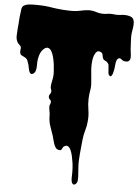

<svg xmlns="http://www.w3.org/2000/svg" viewBox="-70 -814 908 1255"><g transform="rotate(5 383.5 -186.5)"><path d="M9 -603Q12 -627 13 -651Q14 -675 18 -699Q20 -708 20.5 -719.5Q21 -731 26 -739Q32 -749 44 -753.5Q56 -758 69.5 -759.5Q83 -761 96 -761H120Q148 -761 175.5 -758.5Q203 -756 230 -751Q291 -742 353 -742Q381 -742 406 -748Q431 -754 458 -756Q484 -757 508.5 -749Q533 -741 560 -741Q571 -741 581.5 -743Q592 -745 603 -745Q618 -745 633 -743Q648 -741 663 -743Q677 -745 689.5 -745.5Q702 -746 716 -744Q743 -740 752.5 -727.5Q762 -715 761 -688Q760 -668 756 -648Q752 -628 752 -608Q752 -587 753.5 -566Q755 -545 756 -524Q757 -510 760 -491Q763 -472 758 -459Q753 -445 738 -443.5Q723 -442 711 -448Q704 -452 698 -457.5Q692 -463 682 -459Q675 -456 671.5 -448Q668 -440 666 -430Q664 -420 663.5 -410Q663 -400 662 -393Q661 -389 659 -377.5Q657 -366 653.5 -355.5Q650 -345 644 -340Q638 -335 630 -345Q625 -350 624.5 -363Q624 -376 623 -384Q621 -396 621 -406Q621 -416 613 -425Q605 -434 595 -437.5Q585 -441 580 -454Q578 -460 577.5 -465Q577 -470 576 -474.5Q575 -479 572.5 -483Q570 -487 564 -490Q547 -499 536.5 -489.5Q526 -480 520 -463.5Q514 -447 512 -428.5Q510 -410 510 -401Q510 -373 513 -345.5Q516 -318 518 -290Q521 -261 516 -234.5Q511 -208 510 -179Q509 -144 515 -108.5Q521 -73 518 -37Q516 -4 506.5 27.5Q497 59 494 91Q492 114 489.5 136.5Q487 159 485 182Q483 206 482 229Q481 252 483 278Q484 298 486 319Q488 340 486 360Q486 366 482 373Q478 380 473 384Q468 388 462 387.5Q456 387 451 379Q445 368 445 347Q445 326 446 314Q446 307 445.5 288.5Q445 270 442 248Q439 226 434 203.5Q429 181 421.5 164.5Q414 148 403 141.5Q392 135 377 145Q372 148 369.5 154Q367 160 364 164.5Q361 169 356 171Q351 173 341 170Q329 166 322.5 155.5Q316 145 311.5 132Q307 119 304 105.5Q301 92 298 83Q287 50 276.5 20.5Q266 -9 266 -45Q266 -61 262.5 -77Q259 -93 259 -107Q259 -115 263.5 -123.5Q268 -132 266 -141Q265 -149 258.5 -153Q252 -157 250 -168Q249 -179 255.5 -186.5Q262 -194 263 -204Q264 -213 260.5 -219.5Q257 -226 257 -234Q257 -250 261.5 -269.5Q266 -289 268 -309Q269 -316 268 -336.5Q267 -357 264 -381.5Q261 -406 255 -430Q249 -454 239.5 -469.5Q230 -485 216 -488Q202 -491 184 -472Q177 -465 171.5 -454.5Q166 -444 162.5 -432Q159 -420 157 -408Q155 -396 155 -386V-367Q155 -357 153.5 -346.5Q152 -336 148.5 -327Q145 -318 137 -313Q126 -305 119 -310Q112 -315 108.5 -325Q105 -335 103 -347Q101 -359 99 -366Q95 -379 90 -392.5Q85 -406 71 -413Q56 -420 47 -425.5Q38 -431 38 -451Q38 -458 39.5 -465Q41 -472 39 -478Q37 -485 31 -489.5Q25 -494 21 -499Q5 -520 6 -549.5Q7 -579 9 -603Z"/></g></svg>

Font: Double Feature
Style: Regular
Weight: 400
Designer: David Shetterly
Foundry: David Shetterly
Version: Version 2.100 1997 initial release